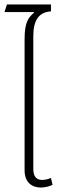

<svg xmlns="http://www.w3.org/2000/svg" viewBox="-22 -829 279 859"><path d="M161 10C177 10 197 6 213 -2L206 -33C196 -28 180 -24 167 -24C142 -24 127 -38 127 -73V-668C127 -741 154 -775 206 -778V-809H9L-2 -775H129L130 -772C104 -750 88 -728 88 -654V-67C88 -11 123 10 161 10Z"/></svg>

Font: Noto Sans Thai SemCond ExtLt
Style: Regular
Weight: 200
Width: 4
Designer: Monotype Design Team
Foundry: Monotype Imaging Inc.
Version: Version 2.002